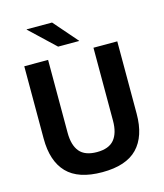

<svg xmlns="http://www.w3.org/2000/svg" viewBox="-122 -918 877 1024"><g transform="rotate(-15 316.0 -406.0)"><path d="M316 14.5Q184 14.5 121.5 -50.2Q59 -115 59 -239.5V-639H190.5V-236.5Q190.5 -168 220.2 -132.2Q250 -96.5 316 -96.5Q381.5 -96.5 411.2 -132.2Q441 -168 441 -236.5V-639H572.5V-239.5Q572.5 -115 510 -50.2Q447.5 14.5 316 14.5ZM376.5 -695 262.5 -826H122V-824.5L260.5 -693.5H376.5Z"/></g></svg>

Font: Anek Kannada Medium SemiBold
Style: Regular
Weight: 600
Version: Version 1.003